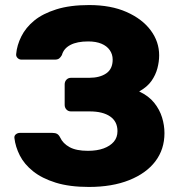

<svg xmlns="http://www.w3.org/2000/svg" viewBox="-20 -730 712 760"><path d="M332 10Q255 10 200.5 -7Q146 -24 111 -52Q76 -80 58.5 -114.5Q41 -149 37 -184Q36 -193 43 -198.5Q50 -204 59 -204H187Q199 -204 206 -200Q213 -196 218 -186Q229 -162 255.5 -147.5Q282 -133 328 -133Q364 -133 390 -142.5Q416 -152 430.5 -169Q445 -186 445 -211Q445 -249 416 -269Q387 -289 335 -289H261Q250 -289 243 -296.5Q236 -304 236 -315V-396Q236 -407 243 -414.5Q250 -422 261 -422H333Q375 -422 400.5 -439.5Q426 -457 426 -494Q426 -515 414.5 -531.5Q403 -548 381.5 -557Q360 -566 329 -566Q285 -566 258.5 -552Q232 -538 225 -512Q220 -503 214 -498.5Q208 -494 197 -494H65Q56 -494 49.5 -500.5Q43 -507 44 -516Q47 -551 64.5 -586Q82 -621 115.5 -648.5Q149 -676 203 -693Q257 -710 333 -710Q419 -710 481 -682.5Q543 -655 576.5 -610Q610 -565 610 -511Q610 -486 603 -459.5Q596 -433 579.5 -409.5Q563 -386 531 -368Q569 -350 590.5 -323Q612 -296 621.5 -265Q631 -234 631 -203Q631 -139 595 -91.5Q559 -44 491.5 -17Q424 10 332 10Z"/></svg>

Font: Rubik
Style: Bold
Weight: 700
Designer: Hubert and Fischer
Foundry: Hubert and Fischer
Version: Version 2.300;gftools[0.9.30]